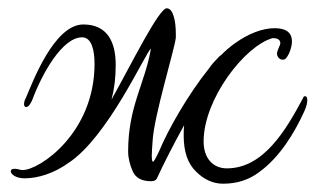

<svg xmlns="http://www.w3.org/2000/svg" viewBox="-20 -425 761 463"><path d="M518 18C551 18 580 9 605 -10C655 -46 691 -106 714 -157C719 -168 721 -177 721 -183C721 -190 719 -193 716 -193C713 -193 712 -192 711 -189C669 -110 615 -19 527 -19C494 -19 471 -43 471 -84C471 -186 570 -314 637 -333H640C647 -333 656 -330 656 -321C656 -316 648 -303 648 -296C648 -287 655 -281 662 -281C667 -281 670 -284 673 -289C678 -296 684 -312 684 -325C684 -350 665 -357 642 -357C613 -357 579 -344 547 -321C534 -312 523 -302 512 -291H511L508 -288C500 -279 491 -271 484 -260C434 -198 385 -112 364 -61C356 -44 351 -35 349 -35C347 -35 346 -40 346 -50C346 -58 347 -70 348 -85C351 -144 401 -306 404 -334V-344C404 -373 398 -405 382 -405C363 -405 296 -269 249 -185C256 -212 259 -238 259 -269C259 -322 240 -366 181 -366C110 -366 58 -225 42 -188C39 -183 38 -178 38 -174C38 -169 40 -167 43 -167C48 -167 52 -172 57 -182C81 -247 130 -335 178 -335C201 -335 208 -304 208 -271C208 -104 75 -15 35 -15C32 -15 29 -15 28 -16C23 -17 19 -18 16 -18C9 -18 6 -16 6 -12C6 -5 18 5 39 5C72 5 110 -7 145 -32C240 -94 331 -298 344 -308C330 -224 289 -169 289 -60C289 -44 293 -28 300 -12C307 4 322 12 344 12C351 12 356 10 358 6C376 -33 398 -76 424 -123C423 -114 423 -106 423 -97C423 -59 433 -30 453 -11C472 8 494 18 518 18Z"/></svg>

Font: Comforter
Style: Regular
Weight: 400
Designer: Robert E. Leuschke
Foundry: Robert E. Leuschke
Version: Version 1.013; ttfautohint (v1.8.3)